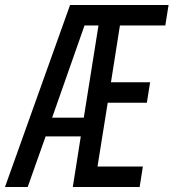

<svg xmlns="http://www.w3.org/2000/svg" viewBox="-34 -750 696 770"><path d="M-14 0 247 -730H642L629 -648H447L411 -420H568L555 -338H398L357 -82H539L526 0H258L290 -203H149L77 0ZM175 -278H302L361 -648H305Z"/></svg>

Font: JetBrains Mono NL
Style: Italic
Weight: 400
Italic angle: -9°
Monospace: yes
Designer: Philipp Nurullin, Konstantin Bulenkov
Foundry: JetBrains
Version: Version 2.305; ttfautohint (v1.8.4.7-5d5b)